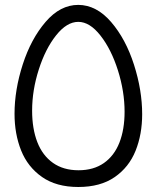

<svg xmlns="http://www.w3.org/2000/svg" viewBox="-20 -755 640 786"><path d="M39.5 -289Q39.5 -387 73.2 -491.5Q107 -596 166.8 -665.5Q226.5 -735 300.5 -735Q375 -734.5 435 -664.8Q495 -595 528.5 -490.2Q562 -385.5 562 -287.5Q562 -205 535 -137.8Q508 -70.5 449.5 -30Q391 10.5 300.5 10.5Q210.5 10.5 152 -30.5Q93.5 -71.5 66.5 -139Q39.5 -206.5 39.5 -289ZM490 -297.5Q490 -380.5 462.8 -466.8Q435.5 -553 391.5 -609.2Q347.5 -665.5 300.5 -665.5Q253.5 -665.5 209.8 -610.5Q166 -555.5 138.8 -470.5Q111.5 -385.5 111.5 -302Q111.5 -228 132.8 -173.2Q154 -118.5 196.8 -88.2Q239.5 -58 301.5 -58Q363 -58 405.2 -87.5Q447.5 -117 468.8 -171Q490 -225 490 -297.5Z"/></svg>

Font: JuliaMono Light
Style: Regular
Weight: 300
Monospace: yes
Designer: cormullion
Foundry: corm
Version: Version 0.054; ttfautohint (v1.8.4)